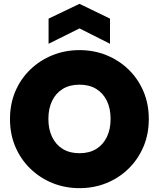

<svg xmlns="http://www.w3.org/2000/svg" viewBox="-20 -973 827 1000"><path d="M394 7Q319 7 253.5 -19.5Q188 -46 138 -94.5Q88 -143 60 -208.5Q32 -274 32 -353Q32 -432 60 -497.5Q88 -563 138 -611Q188 -659 253.5 -685.5Q319 -712 394 -712Q469 -712 534.5 -685.5Q600 -659 649.5 -611Q699 -563 727 -497.5Q755 -432 755 -353Q755 -274 727 -208.5Q699 -143 649.5 -94.5Q600 -46 534.5 -19.5Q469 7 394 7ZM394 -175Q445 -175 481 -197Q517 -219 536.5 -259.5Q556 -300 556 -353Q556 -408 536.5 -448Q517 -488 481 -510Q445 -532 394 -532Q343 -532 307 -510Q271 -488 251.5 -448Q232 -408 232 -353Q232 -300 251.5 -259.5Q271 -219 307 -197Q343 -175 394 -175ZM553 -745 394 -825 233 -745V-876L394 -953L553 -876Z"/></svg>

Font: Parkinsans ExtraBold
Style: Regular
Weight: 800
Designer: Red Stone, Indian Type Foundry
Foundry: Indian Type Foundry
Version: Version 1.000